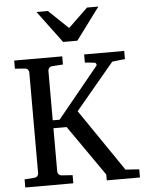

<svg xmlns="http://www.w3.org/2000/svg" viewBox="-60 -964 759 1011"><g transform="rotate(-5 319.0 -458.0)"><path d="M462.9 0V-30.8L276.9 -297.9H207V-68.8Q207 -61.5 212.6 -54.7Q218.3 -47.9 229 -46.9L286.1 -43V0H32.2V-43L85 -46.9Q95.7 -47.9 100.8 -54.7Q106 -61.5 106 -68.8V-602.1Q106 -609.4 100.8 -616.2Q95.7 -623 85 -624L32.2 -627.9V-670.9H286.1V-627.9L229 -624Q218.3 -623 212.6 -616.2Q207 -609.4 207 -602.1V-339.8H243.2L460.9 -606Q464.4 -610.4 461.2 -616.2Q458 -622.1 453.1 -623L401.9 -627.9V-670.9H613.8V-627.9Q596.2 -626.5 582 -624.5Q569.8 -623 559.1 -621.8Q548.3 -620.6 545.9 -620.1L341.8 -376L565.9 -47.9L638.2 -43V0ZM372.6 -746.1H297.4L171.4 -915.5H231.4L335.4 -816.4L438.5 -915.5H498.5Z"/></g></svg>

Font: Charis SIL Viet
Style: Regular
Weight: 400
Foundry: SIL International
Version: Version 5.000